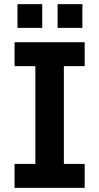

<svg xmlns="http://www.w3.org/2000/svg" viewBox="-20 -903 477 923"><path d="M50 0H387V-115H287V-585H387V-700H50V-585H150V-115H50ZM257 -769H376V-883H257ZM64 -769H183V-883H64Z"/></svg>

Font: Finlandica SemiBold
Style: Regular
Weight: 600
Designer: Niklas Ekholm, Juho Hiilivirta, Jaakko Suomalainen
Foundry: Helsinki Type Studio
Version: Version 2.000;Glyphs 3.2 (3202)